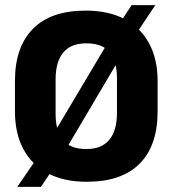

<svg xmlns="http://www.w3.org/2000/svg" viewBox="-20 -695 675 751"><path d="M319 16Q230.5 16 167.8 -16.8Q105 -49.5 71.8 -111Q38.5 -172.5 38.5 -259.5V-378.5Q38.5 -511 108.8 -582.2Q179 -653.5 315.5 -653.5Q404.5 -653.5 467 -620.5Q529.5 -587.5 563 -525.8Q596.5 -464 596.5 -378.5V-259.5Q596.5 -125.5 526.2 -54.8Q456 16 319 16ZM47.5 36 142 -101.5 175 -147 416.5 -553 441.5 -594 495 -675H587.5L497 -539.5L465 -495.5L223 -86L201.5 -55.5L140 36ZM317.5 -112Q378 -112 407.8 -148.5Q437.5 -185 437.5 -253V-388.5Q437.5 -454 409.5 -489.8Q381.5 -525.5 317.5 -525.5Q257 -525.5 227.2 -489.2Q197.5 -453 197.5 -385V-249.5Q197.5 -181.5 226.5 -146.8Q255.5 -112 317.5 -112Z"/></svg>

Font: Anek Latin Medium
Style: Bold
Weight: 700
Version: Version 1.003